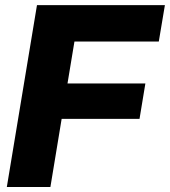

<svg xmlns="http://www.w3.org/2000/svg" viewBox="-20 -748 680 768"><path d="M7.3 0 127.9 -727.5H639.6L615.2 -582H277.8L250 -414.1H561.5L538.1 -272.5H226.6L181.6 0Z"/></svg>

Font: Inter 24pt ExtraBold
Style: Italic
Weight: 800
Italic angle: -9.3988°
Designer: Rasmus Andersson
Foundry: rsms
Version: Version 4.001;git-66647c0bb